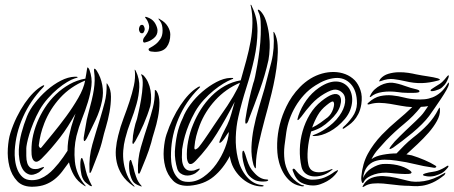

<svg xmlns="http://www.w3.org/2000/svg" viewBox="-20 -770 1881 796"><path d="M403 -352Q395 -312 376 -272Q357 -232 340 -197Q339 -195 335.5 -190Q332 -185 330 -185Q327 -186 327 -191.5Q327 -197 327 -199Q328 -208 330.5 -220.5Q333 -233 335 -246.5Q337 -260 339.5 -272.5Q342 -285 345 -295Q354 -329 360 -353.5Q366 -378 369 -398Q372 -418 372.5 -436Q373 -454 370 -475Q369 -483 371 -485Q373 -486 376 -483Q379 -480 381 -477Q398 -450 404 -417.5Q410 -385 403 -352ZM427 -419Q440 -400 440 -369Q440 -338 434 -305.5Q428 -273 419 -243Q410 -213 406 -195Q398 -160 384 -125Q370 -90 360 -63Q359 -60 357 -56.5Q355 -53 353 -53Q351 -53 351 -57Q351 -61 351 -64Q348 -119 363 -171.5Q378 -224 395 -278Q405 -311 414 -345.5Q423 -380 422 -421Q422 -425 423 -425ZM333 -436Q272 -411 229.5 -364.5Q187 -318 164 -260Q154 -234 149 -213.5Q144 -193 141 -169Q140 -164 144 -159Q148 -154 152 -159Q170 -181 198 -215Q226 -249 254 -287Q282 -325 304.5 -364Q327 -403 333 -436ZM266 -97Q251 -76 237 -58Q223 -40 206 -26.5Q189 -13 168 -5Q147 3 120 4Q75 6 51.5 -19Q28 -44 19 -80Q10 -116 12.5 -154.5Q15 -193 23 -218Q34 -253 49.5 -284.5Q65 -316 82.5 -341.5Q100 -367 118.5 -385.5Q137 -404 155 -414Q156 -414 159.5 -416Q163 -418 163 -415Q164 -415 162 -412Q160 -409 158 -407Q106 -353 75.5 -285Q45 -217 41 -145Q40 -127 42.5 -106Q45 -85 52.5 -66.5Q60 -48 74 -35.5Q88 -23 112 -23Q131 -23 147 -29.5Q163 -36 177 -46.5Q191 -57 202.5 -69.5Q214 -82 223 -93Q243 -118 260 -145Q260 -165 262.5 -184Q265 -203 270 -222Q273 -236 275.5 -244.5Q278 -253 280.5 -260.5Q283 -268 285.5 -276.5Q288 -285 293 -299Q277 -271 261.5 -246.5Q246 -222 228.5 -199.5Q211 -177 192.5 -155.5Q174 -134 152 -112Q135 -95 124 -101Q113 -107 111 -129Q109 -163 114.5 -195Q120 -227 134 -262Q147 -294 166.5 -324Q186 -354 211.5 -378.5Q237 -403 268 -420.5Q299 -438 334 -444Q336 -455 337.5 -463Q339 -471 340 -479Q342 -490 342 -490Q344 -491 346.5 -488Q349 -485 351 -480Q363 -447 359 -414Q355 -381 344.5 -347Q334 -313 320 -277.5Q306 -242 297 -206Q285 -155 290.5 -100.5Q296 -46 333 -2Q336 2 336 2Q335 3 330 0Q301 -18 286.5 -43.5Q272 -69 266 -97ZM301 -451Q303 -449 300.5 -448Q298 -447 290 -445Q277 -441 258.5 -430Q240 -419 219.5 -402Q199 -385 179 -362.5Q159 -340 144 -314Q129 -287 118.5 -261Q108 -235 101.5 -213.5Q95 -192 92 -176.5Q89 -161 89 -155Q89 -140 89 -123.5Q89 -107 93 -94Q97 -81 107 -74Q117 -67 137 -70Q138 -70 142 -71.5Q146 -73 150 -74.5Q154 -76 157.5 -77Q161 -78 162 -78Q163 -76 160.5 -73Q158 -70 154 -66.5Q150 -63 146.5 -60Q143 -57 142 -56Q117 -41 100 -47Q83 -53 73.5 -69.5Q64 -86 60.5 -108.5Q57 -131 58 -149Q60 -184 69 -218.5Q78 -253 92 -288Q103 -315 125 -343.5Q147 -372 174.5 -396Q202 -420 232 -435.5Q262 -451 290 -452Q300 -452 301 -451ZM360 -2Q362 1 361 2Q358 2 353 0Q350 -2 337 -12Q324 -22 318 -44Q316 -52 314.5 -64.5Q313 -77 313 -88Q313 -99 314.5 -107Q316 -115 319 -115Q322 -115 325.5 -103Q329 -91 330 -88Q333 -74 335.5 -63.5Q338 -53 341 -44Q345 -33 351.5 -19Q358 -5 360 -2Z M603 -330Q606 -343 606.5 -360Q607 -377 604 -395Q601 -413 593.5 -429.5Q586 -446 574 -458Q568 -462 567 -462Q563 -462 567 -456Q573 -443 571.5 -415.5Q570 -388 565 -358.5Q560 -329 554.5 -305.5Q549 -282 548 -277Q541 -259 535.5 -232Q530 -205 530 -188Q529 -186 529 -180Q529 -174 532 -173Q533 -173 536 -178Q539 -183 541 -185Q559 -217 575.5 -255Q592 -293 603 -330ZM607 -179Q611 -197 620 -225.5Q629 -254 635 -284.5Q641 -315 641 -344.5Q641 -374 629 -393Q625 -397 623 -397Q621 -397 622 -393Q622 -355 613.5 -322.5Q605 -290 595 -259Q578 -208 564 -159.5Q550 -111 552 -60Q552 -57 552.5 -53.5Q553 -50 556 -50Q558 -50 559 -52Q560 -54 562 -58Q572 -82 585 -114.5Q598 -147 607 -179ZM536 0Q517 -20 507 -44.5Q497 -69 493 -94.5Q489 -120 491 -146Q493 -172 499 -195Q508 -231 522 -267Q536 -303 546 -338.5Q556 -374 557.5 -408.5Q559 -443 543 -476Q540 -481 539 -481Q538 -481 538 -479.5Q538 -478 539 -477Q542 -447 535 -415Q528 -383 517 -349.5Q506 -316 492.5 -280.5Q479 -245 470 -208Q463 -181 460.5 -153Q458 -125 464 -97.5Q470 -70 486 -45Q502 -20 532 1Q534 3 537 3.5Q540 4 536 0ZM544 -38Q541 -46 537.5 -58Q534 -70 532 -81Q530 -85 527 -96Q524 -107 522 -107Q518 -107 516.5 -100Q515 -93 515 -82.5Q515 -72 516.5 -60.5Q518 -49 521 -41Q527 -21 535.5 -13Q544 -5 558 0Q564 3 567 3Q568 3 567.5 1.5Q567 0 566 0Q559 -8 553.5 -17Q548 -26 544 -38ZM622 -555Q617 -555 606.5 -556.5Q596 -558 596 -566Q596 -569 605 -573.5Q614 -578 625 -586.5Q636 -595 645 -608.5Q654 -622 654 -643Q654 -669 644 -682Q642 -685 639 -688.5Q636 -692 637 -693Q639 -693 641.5 -691.5Q644 -690 645 -689Q665 -678 675.5 -660.5Q686 -643 686 -627Q686 -595 671 -575Q656 -555 622 -555ZM585 -595Q573 -590 573 -601Q573 -609 579 -616.5Q585 -624 590.5 -633Q596 -642 598 -653.5Q600 -665 592 -682Q590 -687 585 -693Q580 -699 582 -700Q584 -701 590.5 -698.5Q597 -696 599 -695Q616 -687 624.5 -671Q633 -655 633 -643Q633 -624 617.5 -611.5Q602 -599 585 -595ZM556 -649Q556 -654 559 -660.5Q562 -667 569 -667Q574 -667 577 -660.5Q580 -654 580 -649Q580 -645 577 -638.5Q574 -632 569 -632Q562 -632 559 -638Q556 -644 556 -649Z M1093 -521Q1079 -458 1056.5 -395.5Q1034 -333 1012 -277Q1011 -272 1007 -264Q1003 -256 998 -258Q997 -258 997 -267Q997 -276 998 -279Q1000 -293 1003.5 -312.5Q1007 -332 1011.5 -352Q1016 -372 1021 -391.5Q1026 -411 1030 -425Q1033 -431 1037.5 -452Q1042 -473 1047 -501.5Q1052 -530 1056 -563Q1060 -596 1061 -626.5Q1062 -657 1060.5 -682Q1059 -707 1052 -719Q1047 -729 1050 -730Q1054 -730 1059 -725Q1074 -710 1082.5 -684.5Q1091 -659 1095 -629.5Q1099 -600 1098 -571Q1097 -542 1093 -521ZM1119 -632Q1129 -612 1131 -583Q1133 -554 1130 -520.5Q1127 -487 1120.5 -451.5Q1114 -416 1106 -383.5Q1098 -351 1090.5 -323Q1083 -295 1078 -277Q1064 -225 1052.5 -173.5Q1041 -122 1041 -86Q1041 -73 1040 -73Q1038 -71 1035.5 -76Q1033 -81 1031 -86Q1021 -122 1022.5 -160.5Q1024 -199 1032 -239.5Q1040 -280 1052.5 -321.5Q1065 -363 1077 -404Q1091 -456 1105 -512.5Q1119 -569 1114 -632Q1114 -637 1113.5 -637.5Q1113 -638 1114 -638Q1116 -638 1119 -632ZM975 -427Q915 -401 872.5 -354.5Q830 -308 808 -251Q799 -227 793.5 -205.5Q788 -184 786 -160Q785 -148 792 -151Q799 -154 804 -160Q816 -175 826 -189.5Q836 -204 846.5 -219.5Q857 -235 868.5 -252.5Q880 -270 894 -290Q909 -311 922.5 -331.5Q936 -352 946.5 -370Q957 -388 964.5 -403Q972 -418 975 -427ZM953 -348Q917 -278 879 -216.5Q841 -155 792 -104Q761 -71 755 -114Q753 -148 760 -185Q767 -222 781 -255Q794 -287 813 -317Q832 -347 857 -372Q882 -397 912.5 -414Q943 -431 978 -437Q990 -479 1001 -519.5Q1012 -560 1019 -599Q1026 -638 1026.5 -674.5Q1027 -711 1020 -744Q1018 -750 1019 -750Q1021 -751 1022.5 -748Q1024 -745 1024 -744Q1048 -696 1047.5 -641Q1047 -586 1034 -527Q1021 -468 1001.5 -407Q982 -346 968 -285Q959 -246 957.5 -201.5Q956 -157 966 -114Q976 -69 1003 -37.5Q1030 -6 1065 -3Q1073 -2 1073 0Q1073 2 1070.5 2.5Q1068 3 1066 3Q1045 3 1024.5 -5Q1004 -13 986 -28Q968 -43 954.5 -63.5Q941 -84 935 -110Q933 -118 933 -123Q905 -70 865.5 -37.5Q826 -5 766 0Q721 3 697.5 -21Q674 -45 665 -79Q656 -113 659 -150.5Q662 -188 670 -212Q693 -281 728 -333.5Q763 -386 798 -407Q800 -409 804 -410.5Q808 -412 809 -411Q811 -410 808 -407Q805 -404 804 -403Q750 -349 720.5 -279.5Q691 -210 689 -138Q688 -120 690 -99Q692 -78 699.5 -59.5Q707 -41 721 -28.5Q735 -16 759 -16Q793 -15 823.5 -36.5Q854 -58 876.5 -89.5Q899 -121 913 -157Q927 -193 929 -223Q922 -215 917 -206.5Q912 -198 904 -188Q903 -186 898 -181.5Q893 -177 890 -178Q888 -179 892 -189.5Q896 -200 902 -212.5Q908 -225 914 -236.5Q920 -248 922 -252Q933 -275 939 -298Q945 -321 953 -348ZM1092 -23Q1092 -21 1087 -19Q1084 -18 1082 -18Q1063 -16 1046.5 -20Q1030 -24 1013 -41Q1004 -50 997.5 -68Q991 -86 987.5 -103Q984 -120 984.5 -133Q985 -146 989 -145Q990 -146 992.5 -141Q995 -136 997 -129.5Q999 -123 1001 -116.5Q1003 -110 1004 -107Q1009 -91 1016 -78Q1023 -65 1033 -55Q1057 -27 1085 -26Q1087 -26 1089.5 -25.5Q1092 -25 1092 -23ZM947 -445Q947 -444 945.5 -443Q944 -442 938 -440Q925 -435 906 -423.5Q887 -412 866 -395Q845 -378 824.5 -355.5Q804 -333 789 -307Q774 -280 763.5 -254.5Q753 -229 747 -207.5Q741 -186 738.5 -171Q736 -156 735 -151Q734 -134 734 -117.5Q734 -101 738.5 -87.5Q743 -74 753 -67Q763 -60 783 -63Q785 -63 795.5 -67.5Q806 -72 808 -71Q809 -70 807 -67Q805 -64 801 -60.5Q797 -57 793.5 -54.5Q790 -52 789 -51Q780 -46 769 -43.5Q758 -41 747.5 -43Q737 -45 728 -51.5Q719 -58 715 -70Q704 -107 705 -142Q707 -177 714 -211.5Q721 -246 738 -281Q748 -308 769.5 -337Q791 -366 819 -390Q847 -414 877.5 -430Q908 -446 935 -447Q939 -447 943 -447Q947 -447 947 -445Z M1424 -408Q1432 -398 1436.5 -383Q1441 -368 1440 -350.5Q1439 -333 1432 -314Q1425 -295 1410 -277Q1381 -243 1346.5 -224.5Q1312 -206 1284 -206Q1267 -206 1284 -212Q1293 -215 1305.5 -221.5Q1318 -228 1332 -237.5Q1346 -247 1360.5 -260Q1375 -273 1387 -290Q1407 -318 1410.5 -344.5Q1414 -371 1400 -385Q1388 -397 1372 -398.5Q1356 -400 1324 -381Q1295 -364 1272 -339Q1249 -314 1229 -286Q1218 -272 1214.5 -272Q1211 -272 1217 -290Q1229 -325 1250.5 -355Q1272 -385 1302 -406Q1324 -421 1342.5 -427Q1361 -433 1376.5 -432Q1392 -431 1404 -424.5Q1416 -418 1424 -408ZM1478 -338Q1474 -314 1465.5 -297.5Q1457 -281 1446.5 -269.5Q1436 -258 1425.5 -251Q1415 -244 1407 -238Q1403 -235 1401 -237Q1399 -239 1404 -244Q1422 -259 1440.5 -284.5Q1459 -310 1460 -341Q1460 -394 1434 -422Q1408 -450 1369 -446.5Q1330 -443 1288 -416Q1261 -399 1240.5 -376.5Q1220 -354 1205 -328.5Q1190 -303 1180.5 -276Q1171 -249 1167 -222Q1163 -196 1159.5 -166Q1156 -136 1159.5 -107Q1163 -78 1178 -51.5Q1193 -25 1225 -6Q1230 -3 1235.5 -2Q1241 -1 1241 0Q1241 2 1236 2.5Q1231 3 1225 1Q1200 -4 1182.5 -19.5Q1165 -35 1154 -55Q1143 -75 1137 -97Q1131 -119 1130 -137Q1124 -216 1152 -293Q1158 -309 1167.5 -329Q1177 -349 1191 -369.5Q1205 -390 1224 -409.5Q1243 -429 1267 -444Q1290 -458 1315 -465Q1340 -472 1365 -471.5Q1390 -471 1412 -462.5Q1434 -454 1451 -437Q1466 -421 1474.5 -396Q1483 -371 1478 -338ZM1387 -374Q1399 -360 1390 -330.5Q1381 -301 1348 -271Q1330 -254 1313 -243.5Q1296 -233 1270 -225Q1259 -187 1256 -150Q1253 -113 1258 -90Q1259 -81 1264.5 -72.5Q1270 -64 1280.5 -59.5Q1291 -55 1308 -56Q1325 -57 1350 -67Q1357 -70 1358.5 -68.5Q1360 -67 1352 -62Q1334 -48 1314 -42.5Q1294 -37 1276.5 -39Q1259 -41 1246.5 -51Q1234 -61 1230 -78Q1222 -113 1223 -151Q1224 -189 1234.5 -226Q1245 -263 1264.5 -295.5Q1284 -328 1313 -351Q1367 -394 1387 -374ZM1377 -55Q1370 -45 1359.5 -35.5Q1349 -26 1335.5 -18.5Q1322 -11 1307.5 -6Q1293 -1 1278 -1Q1252 -1 1229.5 -12.5Q1207 -24 1195 -59Q1193 -63 1193 -66.5Q1193 -70 1195 -70Q1199 -72 1203 -67.5Q1207 -63 1211 -58Q1222 -45 1239.5 -35Q1257 -25 1273 -25Q1303 -25 1325 -34Q1347 -43 1367 -58Q1372 -61 1378.5 -64Q1385 -67 1377 -55ZM1363 -347Q1359 -355 1334 -334Q1311 -316 1297.5 -292.5Q1284 -269 1274 -241Q1293 -250 1309 -261.5Q1325 -273 1339 -284Q1354 -297 1361 -318Q1368 -339 1363 -347Z M1839 -447Q1834 -435 1829.5 -427Q1825 -419 1813 -408Q1808 -403 1799.5 -399.5Q1791 -396 1783.5 -394Q1776 -392 1770.5 -392Q1765 -392 1765 -396Q1765 -398 1773.5 -403.5Q1782 -409 1785 -411Q1797 -418 1803.5 -422.5Q1810 -427 1814.5 -431.5Q1819 -436 1823.5 -441Q1828 -446 1835 -455Q1840 -460 1840.5 -456.5Q1841 -453 1839 -447ZM1796 -436Q1777 -431 1761 -428.5Q1745 -426 1729 -425.5Q1713 -425 1695.5 -427Q1678 -429 1657 -434Q1635 -439 1612 -442Q1589 -445 1559 -434Q1558 -434 1555 -433Q1552 -432 1552 -433Q1552 -435 1554 -438Q1556 -441 1557 -443Q1570 -458 1590 -464Q1610 -470 1631.5 -470.5Q1653 -471 1672.5 -468Q1692 -465 1704 -462Q1729 -457 1753.5 -453.5Q1778 -450 1796 -445Q1798 -444 1802.5 -441.5Q1807 -439 1796 -436ZM1719 -392Q1719 -388 1714.5 -387Q1710 -386 1709 -386Q1703 -385 1692 -385Q1681 -385 1670 -385Q1659 -385 1648 -386Q1637 -387 1631 -388Q1596 -393 1565.5 -388.5Q1535 -384 1518 -369Q1513 -366 1513 -369Q1513 -371 1514 -372Q1514 -373 1515 -374Q1522 -389 1533.5 -399.5Q1545 -410 1558 -416.5Q1571 -423 1584 -425.5Q1597 -428 1607 -427Q1631 -424 1656.5 -414.5Q1682 -405 1709 -399Q1710 -399 1714.5 -397Q1719 -395 1719 -392ZM1839 -82Q1840 -80 1837.5 -76.5Q1835 -73 1833 -71Q1821 -57 1810 -51.5Q1799 -46 1783 -41Q1775 -39 1766.5 -38.5Q1758 -38 1750.5 -39Q1743 -40 1738 -41.5Q1733 -43 1734 -46Q1735 -49 1744 -51.5Q1753 -54 1758 -55Q1768 -57 1776 -58Q1784 -59 1794 -62Q1814 -69 1832 -81Q1834 -83 1836.5 -83Q1839 -83 1839 -82ZM1822 -44Q1796 -23 1773.5 -13Q1751 -3 1730.5 0Q1710 3 1692 1.5Q1674 0 1659 0Q1638 -1 1615 -4Q1592 -7 1569 -9Q1546 -11 1525.5 -9Q1505 -7 1490 3Q1485 6 1484 5Q1481 5 1484 2Q1484 1 1485 -1Q1498 -24 1520.5 -32.5Q1543 -41 1568.5 -40Q1594 -39 1621 -33Q1648 -27 1670 -21Q1698 -13 1737.5 -19Q1777 -25 1822 -52Q1828 -56 1826 -51Q1824 -46 1822 -44ZM1685 -53Q1685 -51 1680.5 -50Q1676 -49 1674 -49Q1662 -48 1637.5 -49.5Q1613 -51 1598 -53Q1581 -55 1564 -53.5Q1547 -52 1532 -47Q1517 -42 1506 -35Q1495 -28 1490 -19Q1488 -16 1486.5 -13Q1485 -10 1483 -11Q1480 -13 1478.5 -21Q1477 -29 1478 -38Q1483 -92 1505 -132.5Q1527 -173 1563 -211Q1595 -244 1627.5 -271Q1660 -298 1689 -326Q1665 -327 1642 -331.5Q1619 -336 1597 -339.5Q1575 -343 1554 -343.5Q1533 -344 1513 -338Q1508 -336 1504.5 -337.5Q1501 -339 1507 -344Q1531 -366 1556 -371.5Q1581 -377 1606 -374.5Q1631 -372 1656 -365.5Q1681 -359 1706 -358Q1723 -357 1740 -358.5Q1757 -360 1773.5 -366.5Q1790 -373 1805.5 -386Q1821 -399 1835 -422Q1839 -428 1840 -428Q1841 -428 1841 -424V-421Q1840 -413 1831 -397Q1822 -381 1809 -361.5Q1796 -342 1782.5 -322.5Q1769 -303 1759 -289Q1747 -273 1729 -255Q1711 -237 1690 -219.5Q1669 -202 1648 -186Q1627 -170 1610 -158Q1608 -157 1602.5 -154Q1597 -151 1595 -153Q1594 -154 1597 -159Q1600 -164 1602 -166Q1607 -173 1616.5 -183.5Q1626 -194 1637.5 -205Q1649 -216 1659.5 -226.5Q1670 -237 1678 -244Q1694 -259 1705 -269.5Q1716 -280 1724.5 -289Q1733 -298 1739.5 -307.5Q1746 -317 1755 -330Q1750 -329 1740 -328Q1730 -327 1725 -327Q1694 -288 1655.5 -256.5Q1617 -225 1581 -188Q1566 -171 1549 -152.5Q1532 -134 1520 -110Q1537 -123 1567 -128.5Q1597 -134 1624 -134Q1641 -152 1656.5 -167.5Q1672 -183 1692 -199Q1726 -225 1753 -253.5Q1780 -282 1798 -318Q1802 -326 1803 -323Q1804 -320 1804 -315Q1805 -293 1791.5 -268.5Q1778 -244 1757 -220Q1736 -196 1711 -172.5Q1686 -149 1665 -130Q1670 -129 1676 -128Q1682 -127 1687 -126Q1713 -118 1740 -106.5Q1767 -95 1784 -84Q1791 -80 1788 -77Q1784 -73 1776 -75Q1734 -81 1700.5 -89.5Q1667 -98 1624 -104Q1598 -108 1574.5 -108Q1551 -108 1532.5 -101Q1514 -94 1501.5 -77.5Q1489 -61 1485 -32Q1496 -58 1521 -73Q1546 -88 1566 -90Q1597 -92 1627 -85.5Q1657 -79 1680 -63Q1681 -62 1684.5 -58.5Q1688 -55 1685 -53Z"/></svg>

Font: Akronim
Style: Regular
Weight: 400
Designer: Grzegorz Klimczewski
Foundry: Fonty.PL
Version: Version 1.002